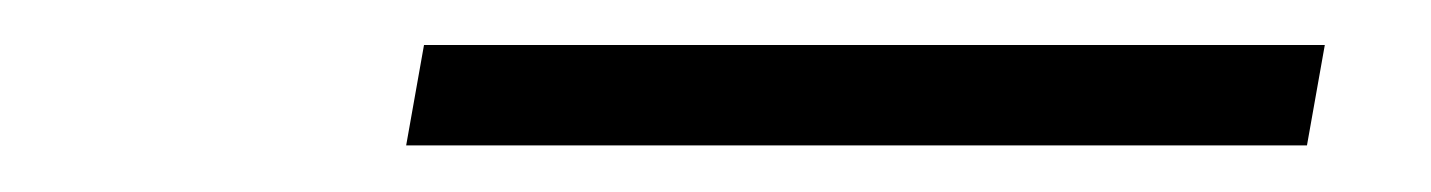

<svg xmlns="http://www.w3.org/2000/svg" viewBox="-20 -673 626 84"><path d="M157.7 -609.4 165.5 -653.3H559.6L551.8 -609.4Z"/></svg>

Font: Cascadia Code NF ExtraLight
Style: Italic
Weight: 200
Italic angle: -10°
Monospace: yes
Designer: Aaron Bell
Foundry: Saja Typeworks
Version: Version 2404.023; ttfautohint (v1.8.4)